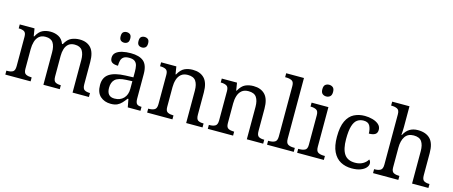

<svg xmlns="http://www.w3.org/2000/svg" viewBox="-47 -1361 4648 1972"><g transform="rotate(15 2277.5 -375.0)"><path d="M28 0V-42H41Q75 -42 96.5 -54.5Q118 -67 118 -114V-426Q118 -470 96 -482Q74 -494 41 -494H38V-536H195L208 -455H213Q243 -511 280.5 -528.5Q318 -546 364 -546Q412 -546 451 -525.5Q490 -505 509 -455H517Q547 -511 587.5 -528.5Q628 -546 674 -546Q751 -546 794 -499.5Q837 -453 837 -350V-114Q837 -67 858.5 -54.5Q880 -42 914 -42H917V0H743V-345Q743 -410 719.5 -446Q696 -482 638 -482Q597 -482 572.5 -461.5Q548 -441 537.5 -407Q527 -373 527 -333V-114Q527 -67 548.5 -54.5Q570 -42 604 -42H607V0H433V-345Q433 -410 409.5 -446Q386 -482 328 -482Q285 -482 259.5 -459.5Q234 -437 223 -400Q212 -363 212 -320V-109Q212 -65 236.5 -53.5Q261 -42 294 -42H297V0Z M1150 10Q1083 10 1039 -29Q995 -68 995 -150Q995 -230 1051.5 -268Q1108 -306 1223 -310L1306 -313V-373Q1306 -409 1300 -436.5Q1294 -464 1274 -480Q1254 -496 1213 -496Q1175 -496 1155 -482Q1135 -468 1128.5 -443.5Q1122 -419 1122 -387Q1080 -387 1058.5 -401.5Q1037 -416 1037 -450Q1037 -485 1061.5 -506Q1086 -527 1127 -536.5Q1168 -546 1217 -546Q1309 -546 1354.5 -507Q1400 -468 1400 -373V-114Q1400 -72 1414 -57Q1428 -42 1462 -42H1465V0H1330L1314 -86H1306Q1285 -58 1265 -36.5Q1245 -15 1218.5 -2.5Q1192 10 1150 10ZM1173 -52Q1234 -52 1270 -89.5Q1306 -127 1306 -191V-272L1242 -269Q1157 -265 1124.5 -234.5Q1092 -204 1092 -145Q1092 -52 1173 -52ZM1311 -632Q1289 -632 1274.5 -644.5Q1260 -657 1260 -688Q1260 -720 1274.5 -732Q1289 -744 1311 -744Q1332 -744 1347 -732Q1362 -720 1362 -688Q1362 -657 1347 -644.5Q1332 -632 1311 -632ZM1121 -632Q1099 -632 1084.5 -644.5Q1070 -657 1070 -688Q1070 -720 1084.5 -732Q1099 -744 1121 -744Q1142 -744 1157 -732Q1172 -720 1172 -688Q1172 -657 1157 -644.5Q1142 -632 1121 -632Z M1536 0V-42H1544Q1578 -42 1602 -54.5Q1626 -67 1626 -114V-426Q1626 -470 1602.5 -482Q1579 -494 1546 -494H1541V-536H1703L1716 -455H1721Q1752 -511 1790.5 -528.5Q1829 -546 1877 -546Q1956 -546 2000.5 -499.5Q2045 -453 2045 -350V-114Q2045 -67 2065.5 -54.5Q2086 -42 2120 -42H2125V0H1951V-345Q1951 -410 1926.5 -446Q1902 -482 1841 -482Q1796 -482 1769.5 -459.5Q1743 -437 1731.5 -400Q1720 -363 1720 -320V-109Q1720 -65 1743.5 -53.5Q1767 -42 1800 -42H1805V0Z M2181 0V-42H2189Q2223 -42 2247 -54.5Q2271 -67 2271 -114V-426Q2271 -470 2247.5 -482Q2224 -494 2191 -494H2186V-536H2348L2361 -455H2366Q2397 -511 2435.5 -528.5Q2474 -546 2522 -546Q2601 -546 2645.5 -499.5Q2690 -453 2690 -350V-114Q2690 -67 2710.5 -54.5Q2731 -42 2765 -42H2770V0H2596V-345Q2596 -410 2571.5 -446Q2547 -482 2486 -482Q2441 -482 2414.5 -459.5Q2388 -437 2376.5 -400Q2365 -363 2365 -320V-109Q2365 -65 2388.5 -53.5Q2412 -42 2445 -42H2450V0Z M2811 0V-42H2824Q2858 -42 2882 -54.5Q2906 -67 2906 -114V-650Q2906 -694 2881.5 -706Q2857 -718 2824 -718H2811V-760H3000V-114Q3000 -67 3024 -54.5Q3048 -42 3082 -42H3095V0Z M3269 -636Q3245 -636 3228.5 -650Q3212 -664 3212 -698Q3212 -733 3228.5 -746.5Q3245 -760 3269 -760Q3292 -760 3309 -746.5Q3326 -733 3326 -698Q3326 -664 3309 -650Q3292 -636 3269 -636ZM3131 0V-42H3144Q3177 -42 3201.5 -53.5Q3226 -65 3226 -109V-426Q3226 -470 3201.5 -482Q3177 -494 3144 -494H3141V-536H3320V-114Q3320 -67 3344 -54.5Q3368 -42 3402 -42H3415V0Z M3711 10Q3645 10 3593.5 -18Q3542 -46 3512.5 -106.5Q3483 -167 3483 -265Q3483 -372 3512.5 -433.5Q3542 -495 3592.5 -520.5Q3643 -546 3706 -546Q3748 -546 3788 -535Q3828 -524 3854 -501.5Q3880 -479 3880 -444Q3880 -410 3857.5 -395.5Q3835 -381 3791 -381Q3791 -428 3773.5 -462Q3756 -496 3706 -496Q3668 -496 3639.5 -476Q3611 -456 3595.5 -406Q3580 -356 3580 -266Q3580 -160 3615.5 -107.5Q3651 -55 3731 -55Q3778 -55 3812.5 -74.5Q3847 -94 3864 -125Q3881 -111 3881 -86Q3881 -63 3862 -41Q3843 -19 3805.5 -4.5Q3768 10 3711 10Z M3938 0V-42H3946Q3980 -42 4004 -54.5Q4028 -67 4028 -114V-650Q4028 -694 4003.5 -706Q3979 -718 3946 -718H3938V-760H4122V-540Q4122 -522 4121 -502.5Q4120 -483 4119 -469Q4118 -455 4118 -455H4123Q4169 -546 4270 -546Q4356 -546 4401.5 -499.5Q4447 -453 4447 -350V-114Q4447 -67 4468.5 -54.5Q4490 -42 4524 -42H4527V0H4353V-345Q4353 -410 4328.5 -446Q4304 -482 4243 -482Q4181 -482 4151.5 -438Q4122 -394 4122 -320V-109Q4122 -65 4146.5 -53.5Q4171 -42 4204 -42H4207V0Z"/></g></svg>

Font: Noto Serif Ahom
Style: Regular
Weight: 400
Designer: Monotype Design Team
Foundry: Monotype Imaging Inc.
Version: Version 2.007; ttfautohint (v1.8.4.7-5d5b)